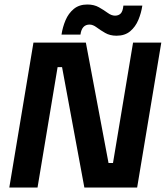

<svg xmlns="http://www.w3.org/2000/svg" viewBox="-20 -841 743 861"><path d="M21.7 0 130 -650H365L466.7 -110H486.7L576.7 -650H703.3L595 0H358.3L258.3 -540H238.3L148.3 0ZM255.8 -685.8Q260.8 -719.2 273.8 -750Q286.7 -780.8 310.8 -800.8Q335 -820.8 371.7 -820.8Q401.7 -820.8 423.8 -808.3Q445.8 -795.8 462.9 -783.3Q480 -770.8 495.8 -770.8Q511.7 -770.8 521.2 -780.4Q530.8 -790 533.3 -815.8H618.3Q613.3 -782.5 600.4 -751.7Q587.5 -720.8 563.8 -700.8Q540 -680.8 502.5 -680.8Q473.3 -680.8 451.7 -693.3Q430 -705.8 413.3 -718.3Q396.7 -730.8 381.7 -730.8Q346.7 -730.8 340.8 -685.8Z"/></svg>

Font: Familjen Grotesk GF
Style: Bold Italic
Weight: 700
Designer: Anders Wikstroem, Jonas Baeckman, Matilda Gysing, Kristian Moeller
Foundry: Familjen STHML AB
Version: Version 2.000; Beta; Release 4; Build 6